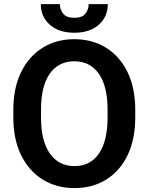

<svg xmlns="http://www.w3.org/2000/svg" viewBox="-20 -913 729 942"><path d="M643.6 -373.5V-336.9Q643.6 -229.5 606 -151.6Q568.4 -73.7 501.2 -32Q434.1 9.8 345.2 9.8Q257.3 9.8 189.7 -32Q122.1 -73.7 83.7 -151.6Q45.4 -229.5 45.4 -336.9V-373.5Q45.4 -481.4 83.5 -559.1Q121.6 -636.7 189 -678.7Q256.3 -720.7 344.2 -720.7Q433.1 -720.7 500.5 -678.7Q567.9 -636.7 605.7 -559.1Q643.6 -481.4 643.6 -373.5ZM507.8 -336.9V-374.5Q507.8 -490.2 464.8 -551.3Q421.9 -612.3 344.2 -612.3Q267.1 -612.3 224.1 -551.3Q181.2 -490.2 181.2 -374.5V-336.9Q181.2 -221.7 224.6 -159.9Q268.1 -98.1 345.2 -98.1Q423.3 -98.1 465.6 -159.9Q507.8 -221.7 507.8 -336.9ZM415 -892.6H508.8Q508.8 -830.6 464.6 -791.5Q420.4 -752.4 344.7 -752.4Q269 -752.4 224.6 -791.5Q180.2 -830.6 180.2 -892.6H273.9Q273.9 -866.2 290 -845.9Q306.2 -825.7 344.7 -825.7Q382.8 -825.7 398.9 -845.9Q415 -866.2 415 -892.6Z"/></svg>

Font: Vazirmatn RD UI FD SemiBold
Style: Regular
Weight: 600
Designer: Saber Rastikerdar
Foundry: Saber Rastikerdar
Version: Version 33.003